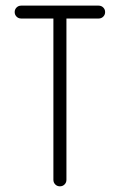

<svg xmlns="http://www.w3.org/2000/svg" viewBox="-20 -656 421 676"><path d="M54.7 -636.2H327.1Q336.9 -636.2 343.5 -629.6Q350.1 -623 350.1 -613.5Q350.1 -604 343.5 -597.4Q336.9 -590.8 327.1 -590.8H213.9V-22.9Q213.9 -13.2 207.3 -6.6Q200.7 0 190.9 0Q181.2 0 174.6 -6.6Q168 -13.2 168 -22.9V-590.8H54.7Q44.9 -590.8 38.3 -597.4Q31.7 -604 31.7 -613.5Q31.7 -623 38.3 -629.6Q44.9 -636.2 54.7 -636.2Z"/></svg>

Font: OpenGost Type A TT
Style: Regular
Weight: 400
Version: Version 0.3